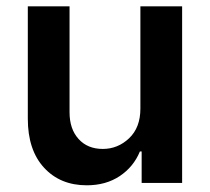

<svg xmlns="http://www.w3.org/2000/svg" viewBox="-20 -565 648 593"><path d="M413.6 -229.5V-545.4H542.5V0H417.5V-97.2H412.1Q392.6 -49.8 349.9 -21.2Q307.1 7.3 248 7.3Q166 7.3 116 -47.1Q65.9 -101.6 65.9 -198.2V-545.4H194.8V-218.3Q194.8 -166.5 222.7 -135.7Q250.5 -105 297.4 -105Q343.8 -105 378.7 -137.9Q413.6 -170.9 413.6 -229.5Z"/></svg>

Font: Interop SemBd
Style: Regular
Weight: 600
Designer: Rasmus Andersson, Google, Jang Haemin
Foundry: jhaemin
Version: Version 1.007